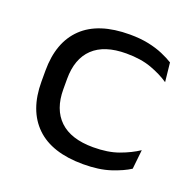

<svg xmlns="http://www.w3.org/2000/svg" viewBox="-97 -597 719 710"><g transform="rotate(20 262.5 -242.0)"><path d="M299.1 12.9Q176 12.9 113.3 -48Q50.5 -108.9 50.5 -221.6V-264.5Q50.5 -376.7 113.3 -436.9Q176 -497.1 298.7 -497.1Q339.7 -497.1 372.5 -490.3Q405.2 -483.4 430.4 -472.5Q455.6 -461.6 472.9 -450.8L480.9 -375.9Q450.8 -396.5 409.5 -411.6Q368.1 -426.7 310.7 -426.7Q224.4 -426.7 180.3 -384.7Q136.2 -342.6 136.2 -263.7V-222.8Q136.2 -143.8 180.6 -101.3Q225.1 -58.7 312.7 -58.7Q370.7 -58.7 412.6 -74Q454.5 -89.2 485.9 -110.1L477.8 -34.3Q450.8 -16.7 406.2 -1.9Q361.6 12.9 299.1 12.9Z"/></g></svg>

Font: Anek Gurmukhi Medium SemiExpanded
Style: Regular
Weight: 500
Width: 6
Version: Version 1.003